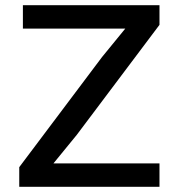

<svg xmlns="http://www.w3.org/2000/svg" viewBox="-20 -718 690 738"><path d="M54 0V-75.5L372 -498.5L461.5 -608H316.5H68V-698H593V-622.5L275 -199.5L185.5 -90H330.5H593V0Z"/></svg>

Font: Azeret Mono Thin
Style: Regular
Weight: 100
Designer: Martin Vácha
Foundry: Displaay
Version: Version 1.002